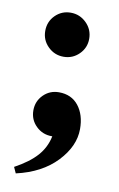

<svg xmlns="http://www.w3.org/2000/svg" viewBox="-72 -460 418 676"><g transform="rotate(10 136.5 -122.5)"><path d="M127.4 -260.7Q94.7 -260.7 71.5 -283.7Q48.3 -306.6 48.3 -339.4Q48.3 -372.6 71 -395.3Q93.8 -418 126 -418Q158.7 -418 182.1 -394.8Q205.6 -371.6 205.6 -338.4Q205.6 -306.2 182.6 -283.4Q159.7 -260.7 127.4 -260.7ZM33.2 172.9 23.4 151.4Q74.7 123.5 101.8 93Q128.9 62.5 137.2 22H134.8Q102.1 22 78.9 -0.7Q55.7 -23.4 55.7 -56.6Q55.7 -89.4 78.4 -112.1Q101.1 -134.8 133.8 -134.8Q178.7 -134.8 203.9 -102.8Q229 -70.8 229 -20Q229 41.5 176.5 96.9Q124 152.3 33.2 172.9Z"/></g></svg>

Font: Elstob 10pt
Style: Bold
Weight: 700
Designer: Peter S. Baker
Version: Version 1.015